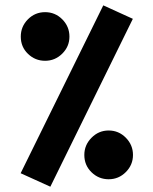

<svg xmlns="http://www.w3.org/2000/svg" viewBox="-20 -686 573 717"><path d="M365.7 -666 476.1 -615.7 168 11.2 57.1 -39.1ZM57.6 -549.3Q57.6 -586.9 84.2 -613.8Q110.8 -640.6 148.4 -640.6Q186 -640.6 212.6 -613.8Q239.3 -586.9 239.3 -549.3Q239.3 -512.2 212.4 -485.6Q185.5 -459 148.4 -459Q111.3 -459 84.5 -484.9Q57.6 -510.7 57.6 -549.3ZM294.9 -107.4Q294.9 -144.5 321.8 -171.6Q348.6 -198.7 385.7 -198.7Q423.3 -198.7 450 -171.6Q476.6 -144.5 476.6 -107.4Q476.6 -70.3 450 -43.5Q423.3 -16.6 385.7 -16.6Q348.6 -16.6 321.8 -42.7Q294.9 -68.8 294.9 -107.4Z"/></svg>

Font: Vazirmatn FD ExtraBold
Style: Regular
Weight: 800
Designer: Saber Rastikerdar
Foundry: Saber Rastikerdar
Version: Version 33.003